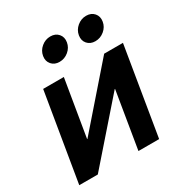

<svg xmlns="http://www.w3.org/2000/svg" viewBox="-172 -863 935 989"><g transform="rotate(-30 295.0 -369.0)"><path d="M489.3 0H366.2L421.9 -337.4H419.9L124.5 0H14.2L101.1 -522.5H224.1L168 -185.5H169.9L463.9 -522.5H575.7ZM457.5 -600.6Q427.7 -600.6 410.6 -620.4Q393.6 -640.1 398.4 -669.4Q403.3 -698.7 427 -718.5Q450.7 -738.3 480.5 -738.3Q510.7 -738.3 527.8 -718.5Q544.9 -698.7 540 -669.4Q535.2 -640.1 511.5 -620.4Q487.8 -600.6 457.5 -600.6ZM244.6 -600.6Q214.8 -600.6 197.8 -620.4Q180.7 -640.1 185.5 -669.4Q190.4 -698.7 214.1 -718.5Q237.8 -738.3 267.6 -738.3Q297.9 -738.3 314.9 -718.5Q332 -698.7 327.1 -669.4Q322.3 -640.1 298.6 -620.4Q274.9 -600.6 244.6 -600.6Z"/></g></svg>

Font: Inter 28pt SemiBold
Style: Italic
Weight: 600
Italic angle: -9.3988°
Designer: Rasmus Andersson
Foundry: rsms
Version: Version 4.001;git-66647c0bb